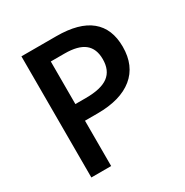

<svg xmlns="http://www.w3.org/2000/svg" viewBox="-165 -847 944 980"><g transform="rotate(-30 307.5 -357.0)"><path d="M566.9 -498Q566.9 -386.2 493.7 -326.7Q420.4 -267.1 285.2 -267.1H210.9V0H94.2V-713.9H299.8Q433.6 -713.9 500.2 -659.2Q566.9 -604.5 566.9 -498ZM210.9 -365.2H272.9Q362.8 -365.2 404.8 -396.5Q446.8 -427.7 446.8 -494.1Q446.8 -555.7 409.2 -585.9Q371.6 -616.2 292 -616.2H210.9Z"/></g></svg>

Font: f0_32663          
Style: Regular
Weight: 600
Foundry: Ascender Corporation
Version: Version 1.10